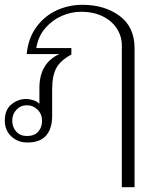

<svg xmlns="http://www.w3.org/2000/svg" viewBox="-20 -583 645 799"><path d="M487 -394Q487 -431 467 -463Q447 -495 408.5 -514.5Q370 -534 317 -534Q277 -534 237.5 -517Q198 -500 168.5 -466Q139 -432 131 -383H277V-356Q232 -332 214.5 -300Q197 -268 197 -210V-99Q197 -48 172 -19Q147 10 94 10Q54 10 27 -15.5Q0 -41 0 -81Q0 -127 28 -149Q56 -171 87 -171Q103 -171 118.5 -166Q134 -161 144 -151V-217Q144 -320 227 -358H91Q98 -426 132.5 -472Q167 -518 217 -540.5Q267 -563 323 -563Q415 -563 477.5 -517Q540 -471 540 -382V196H487ZM155 -81Q155 -108 136.5 -126.5Q118 -145 92 -145Q66 -145 48.5 -126.5Q31 -108 31 -81Q31 -54 47.5 -35.5Q64 -17 92 -17Q123 -17 139 -35Q155 -53 155 -81Z"/></svg>

Font: Taviraj ExtraLight
Style: Regular
Weight: 200
Designer: Katatrad Team
Foundry: CadsonDemak
Version: Version 1.030